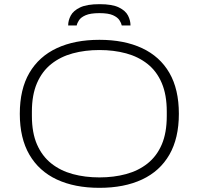

<svg xmlns="http://www.w3.org/2000/svg" viewBox="-20 -889 953 921"><path d="M457 12Q338 12 252.5 -28Q167 -68 121 -147Q75 -226 75 -343Q75 -461 121 -539.5Q167 -618 252.5 -658Q338 -698 457 -698Q576 -698 661.5 -658Q747 -618 792.5 -539.5Q838 -461 838 -343Q838 -226 792.5 -147Q747 -68 661.5 -28Q576 12 457 12ZM457 -38Q526 -38 585 -54Q644 -70 688 -105Q732 -140 756 -196Q780 -252 780 -333V-354Q780 -434 756 -490.5Q732 -547 688 -582Q644 -617 585 -633Q526 -649 457 -649Q388 -649 329 -633Q270 -617 226 -582Q182 -547 157.5 -490.5Q133 -434 133 -354V-333Q133 -252 157.5 -196Q182 -140 226 -105Q270 -70 329 -54Q388 -38 457 -38ZM307 -767Q307 -791 319.5 -814.5Q332 -838 364.5 -853.5Q397 -869 458 -869Q518 -869 550 -853.5Q582 -838 594 -814.5Q606 -791 606 -767H564Q562 -778 553 -792Q544 -806 522 -816Q500 -826 457 -826Q414 -826 391 -816Q368 -806 359 -792Q350 -778 348 -767Z"/></svg>

Font: Archivo SemiExpanded Thin
Style: Regular
Weight: 250
Width: 6
Designer: Hector Gatti
Foundry: Omnibus-Type
Version: Version 2.001